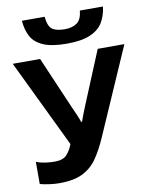

<svg xmlns="http://www.w3.org/2000/svg" viewBox="-101 -1022 866 1106"><g transform="rotate(-10 331.5 -469.5)"><path d="M663 -714 442 -209Q412 -140 378.5 -91Q345 -42 293 -16Q241 10 157 10Q131 10 100 6Q69 2 43 -5V-135Q67 -125 96 -121Q125 -117 150 -117Q200 -117 222 -141.5Q244 -166 257 -201L10 -714H170L303 -405Q310 -390 322 -362.5Q334 -335 340 -316H345Q351 -334 362.5 -363Q374 -392 383 -414L507 -714ZM579 -949Q573 -897 549.5 -857.5Q526 -818 475 -796Q424 -774 338 -774Q250 -774 200.5 -795.5Q151 -817 130 -856Q109 -895 105 -949H238Q243 -894 266 -876Q289 -858 341 -858Q384 -858 411.5 -877.5Q439 -897 444 -949Z"/></g></svg>

Font: Noto IKEA Arabic
Style: Bold
Weight: 700
Designer: Monotype Design Team
Foundry: Monotype Imaging Inc.
Version: Version 1.200